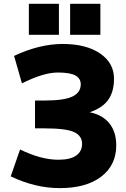

<svg xmlns="http://www.w3.org/2000/svg" viewBox="-20 -972 657 1004"><path d="M576.2 -560.5Q576.2 -487.3 541 -443.4Q510.7 -406.2 449.2 -384.8Q509.8 -373 545.9 -334Q587.9 -288.1 587.9 -211.9Q587.9 -108.4 509.3 -48.3Q430.7 11.7 293 11.7Q164.1 11.7 36.1 -49.8L85 -190.4Q194.3 -136.7 285.2 -136.7Q347.7 -136.7 378.4 -158.7Q409.2 -180.7 409.2 -219.7Q409.2 -261.7 367.7 -281.2Q326.2 -300.8 211.9 -300.8H163.1V-446.3H211.9Q315.4 -446.3 358.9 -467.3Q402.3 -488.3 402.3 -531.2Q402.3 -561.5 374.5 -577.1Q346.7 -592.8 282.2 -592.8Q208 -592.8 94.7 -536.1L53.7 -679.7Q183.6 -741.2 305.7 -742.2Q430.7 -742.2 503.4 -692.4Q576.2 -642.6 576.2 -560.5ZM130.9 -790V-952.1H288.1V-790ZM346.7 -790V-952.1H504.9V-790Z"/></svg>

Font: Gen Shin Gothic Heavy
Style: Bold
Weight: 900
Designer: [Source Han Sans]
Ryoko NISHIZUKA  (kana & ideographs); Paul D. Hunt (Latin, Greek & Cyrillic); Wenlong ZHANG  (bopomofo
Version: Version 1.002.20150607